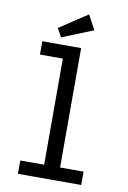

<svg xmlns="http://www.w3.org/2000/svg" viewBox="-93 -894 635 950"><g transform="rotate(10 225.0 -419.0)"><path d="M66 0V-67H186V-600H71V-667H266V-67H384V0ZM159 -702 135 -745 276 -838 315 -765Z"/></g></svg>

Font: Inconsolata SemiCondensed Medium
Style: Regular
Weight: 500
Width: 4
Monospace: yes
Designer: Raph Levien, Cyreal, Brenton Simpson
Foundry: Raph Levien, Cyreal, Google
Version: Version 3.001; ttfautohint (v1.8.2.53-6de2)